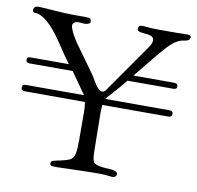

<svg xmlns="http://www.w3.org/2000/svg" viewBox="-73 -698 801 780"><g transform="rotate(10 327.5 -308.5)"><path d="M281 -115.9 280.5 -240Q280.5 -249.7 279.5 -257.9Q278.5 -266.2 276.9 -274.4L28.2 -274.9Q21 -274.9 17.4 -278.2Q13.8 -281.5 13.8 -288.2Q13.8 -294.9 17.4 -297.9Q21 -301 28.2 -301H268.7L206.2 -389.7H29.2Q21 -389.7 17.4 -392.6Q13.8 -395.4 13.8 -402.1Q13.8 -409.2 16.9 -411.8Q20 -414.4 28.2 -414.4H186.2Q164.1 -444.1 130.8 -494.4Q63.1 -595.9 13.8 -595.9Q10.3 -595.9 7.4 -598.7Q4.6 -601.5 4.6 -604.1Q4.6 -614.4 10 -618.5Q15.4 -622.6 26.2 -622.6Q40 -622.6 89.2 -618.7Q138.5 -614.9 173.8 -614.9H219Q235.9 -614.9 239.7 -611.3Q243.6 -607.7 243.6 -597.4Q243.6 -593.3 236.4 -590.3Q229.2 -587.2 216.9 -587.2Q213.8 -587.2 207.4 -588.2Q201 -589.2 197.9 -589.2Q185.6 -589.2 178.7 -584.4Q171.8 -579.5 171.8 -571.3Q171.8 -562.6 180.3 -544.9Q188.7 -527.2 203.6 -505.1L285.1 -391.8Q291.8 -382.1 302.1 -364.1Q323.1 -328.2 339 -328.2Q343.1 -328.2 347.2 -330.8Q351.3 -333.3 354.4 -339L496.4 -542.1Q501 -548.2 503.6 -555.6Q506.2 -563.1 506.2 -568.2Q506.2 -576.9 500.8 -581.8Q495.4 -586.7 482.1 -589.2Q474.4 -590.3 461 -591.3Q436.9 -592.8 436.9 -604.1Q436.9 -611.8 440.8 -615.6Q444.6 -619.5 453.8 -619.5Q454.9 -619.5 461.5 -619Q490.3 -615.9 516.9 -615.9H588.2Q604.1 -615.9 621.8 -616.4Q639.5 -616.9 640.5 -616.9Q646.2 -616.9 650.3 -614.4Q654.4 -611.8 654.9 -608.2Q654.9 -593.8 634.9 -590.8Q626.2 -589.2 621 -588.2Q588.7 -580.5 546.2 -528.2Q542.1 -523.6 539.5 -521L452.8 -414.4H618.5Q626.7 -414.4 631.3 -411.5Q635.9 -408.7 635.9 -403.1Q635.9 -395.4 632.6 -392.6Q629.2 -389.7 620.5 -389.7H432.8Q409.2 -360.5 383.1 -331.8Q356.9 -303.1 355.9 -301H618.5Q627.7 -301 631.8 -298.2Q635.9 -295.4 635.9 -289.2Q635.9 -282.1 632.1 -278.5Q628.2 -274.9 620.5 -274.9H348.7Q348.7 -269.7 347.9 -259.5Q347.2 -249.2 347.2 -243.6L348.7 -133.3Q348.7 -75.4 351.3 -56.7Q353.8 -37.9 362.1 -34.4Q377.4 -25.1 416.9 -24.1Q456.4 -23.1 456.4 -7.7Q456.4 -2.1 451.5 2.1Q446.7 6.2 438.5 6.2Q437.4 6.2 420.3 4.1Q403.1 2.1 387.2 2.1Q340.5 2.1 280 4.1Q219.5 6.2 207.2 6.2Q190.8 6.2 186.4 4.1Q182.1 2.1 182.1 -4.6Q182.1 -10.3 185.9 -13.6Q189.7 -16.9 205.1 -20Q209.2 -21 217.9 -22.6Q256.4 -30.8 265.1 -39Q273.8 -46.2 277.4 -63.3Q281 -80.5 281 -115.9Z"/></g></svg>

Font: Myanmar Handwriting
Style: Regular
Weight: 400
Designer: Khon Soe Zaw Thu
Foundry: PaOh Unicode khonsoezawthu@gmail.com and @hotmail.com
Version: Version 1.30 November 9, 2016